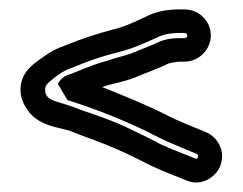

<svg xmlns="http://www.w3.org/2000/svg" viewBox="-20 -462 516 408"><path d="M103 -284C103 -284 123 -249 124 -249C183 -231 258 -201 311 -173C336 -160 365 -149 386 -140L398 -135C404 -132 400 -123 395 -125L383 -130C358 -140 330 -150 307 -163C275 -179 236 -199 199 -212C180 -219 162 -225 153 -228C107 -247 86 -245 78 -261C76 -264 74 -276 79 -282C86 -290 109 -309 125 -315L143 -322C172 -334 199 -343 231 -351C263 -359 286 -370 313 -382C327 -389 342 -392 364 -392H372C375 -392 378 -389 378 -386C378 -383 375 -381 372 -381H364C350 -381 334 -380 318 -373C297 -363 281 -358 258 -348C250 -345 225 -339 208 -333C186 -327 165 -319 146 -311L131 -305C116 -301 112 -295 112 -295C108 -292 105 -288 103 -284ZM372 -442H364C338 -442 315 -439 291 -427C265 -415 245 -405 219 -399C185 -390 155 -380 125 -368L107 -361C97 -357 88 -352 79 -346C70 -339 54 -330 41 -316C24 -298 16 -266 33 -237C57 -191 111 -192 134 -182C145 -177 160 -172 181 -164C214 -152 252 -135 283 -119C309 -105 340 -93 363 -84L375 -79C409 -64 439 -87 448 -109C461 -143 440 -172 418 -181L406 -186C384 -195 356 -206 335 -217C294 -238 242 -259 197 -277C223 -286 247 -288 278 -302C298 -310 315 -316 338 -327C341 -328 355 -331 364 -331H372C402 -331 428 -356 428 -387C428 -418 402 -442 372 -442Z"/></svg>

Font: Blanket
Style: Outline
Weight: 400
Foundry: Cannot Into Space Fonts
Version: Version 0.9